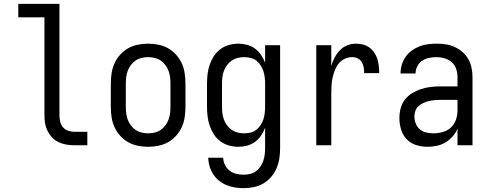

<svg xmlns="http://www.w3.org/2000/svg" viewBox="-20 -755 2540 998"><path d="M366 0Q345 0 324.5 -3.5Q304 -7 285 -16Q266 -25 251.5 -40Q237 -55 227.5 -74Q218 -93 214.5 -113.5Q211 -134 211 -155V-665H75V-735H289V-155Q289 -138 293 -122Q297 -106 307.5 -93.5Q318 -81 334 -75.5Q350 -70 366 -70H434V0Z M750 8Q723 8 696 2.5Q669 -3 646 -16Q623 -29 604.5 -49.5Q586 -70 575 -94.5Q564 -119 560 -146Q556 -173 556 -200V-320Q556 -347 560 -374Q564 -401 575 -425.5Q586 -450 604.5 -470.5Q623 -491 646 -504Q669 -517 696 -522.5Q723 -528 750 -528Q777 -528 804 -522.5Q831 -517 854 -504Q877 -491 895.5 -470.5Q914 -450 925 -425.5Q936 -401 940 -374Q944 -347 944 -320V-200Q944 -173 940 -146Q936 -119 925 -94.5Q914 -70 895.5 -49.5Q877 -29 854 -16Q831 -3 804 2.5Q777 8 750 8ZM750 -62Q767 -62 784 -66Q801 -70 815 -79.5Q829 -89 839.5 -103Q850 -117 856 -133Q862 -149 864 -166Q866 -183 866 -200V-320Q866 -337 864 -354Q862 -371 856 -387Q850 -403 839.5 -417Q829 -431 815 -440.5Q801 -450 784 -454Q767 -458 750 -458Q733 -458 716 -454Q699 -450 685 -440.5Q671 -431 660.5 -417Q650 -403 644 -387Q638 -371 636 -354Q634 -337 634 -320V-200Q634 -183 636 -166Q638 -149 644 -133Q650 -117 660.5 -103Q671 -89 685 -79.5Q699 -70 716 -66Q733 -62 750 -62Z M1247 223Q1224 223 1201.5 219.5Q1179 216 1158 207.5Q1137 199 1119 184.5Q1101 170 1088.5 151Q1076 132 1069.5 110Q1063 88 1062 65H1140Q1141 85 1149.5 102.5Q1158 120 1173.5 132Q1189 144 1208 148.5Q1227 153 1247 153Q1264 153 1280.5 149Q1297 145 1310.5 135Q1324 125 1333.5 111Q1343 97 1348.5 81Q1354 65 1356 48.5Q1358 32 1358 15V-91Q1350 -70 1337 -50.5Q1324 -31 1305.5 -17.5Q1287 -4 1264.5 2Q1242 8 1219 8Q1194 8 1169.5 1Q1145 -6 1125 -21Q1105 -36 1091.5 -57Q1078 -78 1070 -101.5Q1062 -125 1059 -150Q1056 -175 1056 -200V-320Q1056 -345 1059 -370Q1062 -395 1070 -418.5Q1078 -442 1091.5 -463Q1105 -484 1125 -499Q1145 -514 1169.5 -521Q1194 -528 1219 -528Q1242 -528 1264.5 -522Q1287 -516 1305.5 -502.5Q1324 -489 1337 -469.5Q1350 -450 1358 -429V-520H1436V15Q1436 42 1432 68.5Q1428 95 1417.5 119.5Q1407 144 1389.5 164.5Q1372 185 1349 198.5Q1326 212 1299.5 217.5Q1273 223 1247 223ZM1249 -62Q1266 -62 1282.5 -66Q1299 -70 1312 -80Q1325 -90 1334.5 -104.5Q1344 -119 1349 -134.5Q1354 -150 1356 -166.5Q1358 -183 1358 -200V-320Q1358 -337 1356 -353.5Q1354 -370 1349 -385.5Q1344 -401 1334.5 -415.5Q1325 -430 1312 -440Q1299 -450 1282.5 -454Q1266 -458 1249 -458Q1232 -458 1215.5 -454Q1199 -450 1185 -440.5Q1171 -431 1160.5 -417Q1150 -403 1144 -387Q1138 -371 1136 -354Q1134 -337 1134 -320V-200Q1134 -183 1136 -166Q1138 -149 1144 -133Q1150 -117 1160.5 -103Q1171 -89 1185 -79.5Q1199 -70 1215.5 -66Q1232 -62 1249 -62Z M1624 0V-520H1702V-412Q1708 -434 1719 -455Q1730 -476 1746 -493Q1762 -510 1784 -519Q1806 -528 1829 -528Q1848 -528 1866.5 -523.5Q1885 -519 1900 -508Q1915 -497 1925.5 -481.5Q1936 -466 1941.5 -448.5Q1947 -431 1949 -412.5Q1951 -394 1951 -375H1873Q1873 -390 1870.5 -404.5Q1868 -419 1860.5 -432Q1853 -445 1839.5 -451.5Q1826 -458 1811 -458Q1791 -458 1772.5 -449.5Q1754 -441 1741.5 -426Q1729 -411 1721.5 -392.5Q1714 -374 1709.5 -354.5Q1705 -335 1703.5 -315Q1702 -295 1702 -276V0Z M2202 8Q2172 8 2143 -1Q2114 -10 2093.5 -32Q2073 -54 2064.5 -83Q2056 -112 2056 -141Q2056 -167 2062.5 -192Q2069 -217 2084.5 -237Q2100 -257 2122 -270.5Q2144 -284 2168.5 -292Q2193 -300 2218 -303Q2243 -306 2269 -306H2358V-355Q2358 -376 2351 -397Q2344 -418 2328 -432Q2312 -446 2291 -452Q2270 -458 2249 -458Q2229 -458 2209.5 -454Q2190 -450 2174 -439Q2158 -428 2149 -410Q2140 -392 2140 -373Q2140 -373 2140 -373Q2140 -373 2140 -373Q2140 -373 2140 -373Q2140 -373 2140 -373Q2140 -373 2140 -373Q2140 -373 2140 -373H2062Q2062 -373 2062 -373Q2062 -373 2062 -373Q2062 -396 2068.5 -418Q2075 -440 2088 -459Q2101 -478 2119.5 -491.5Q2138 -505 2159 -513.5Q2180 -522 2203 -525Q2226 -528 2249 -528Q2273 -528 2297 -524.5Q2321 -521 2343 -511Q2365 -501 2383.5 -485Q2402 -469 2414 -448Q2426 -427 2431 -403Q2436 -379 2436 -355V0H2358V-86Q2349 -64 2332.5 -45.5Q2316 -27 2295 -14.5Q2274 -2 2250 3Q2226 8 2202 8ZM2232 -62Q2256 -62 2280.5 -68.5Q2305 -75 2323 -91.5Q2341 -108 2349.5 -131.5Q2358 -155 2358 -180V-236H2269Q2254 -236 2238.5 -234.5Q2223 -233 2208.5 -229.5Q2194 -226 2180 -219.5Q2166 -213 2155 -203Q2144 -193 2139 -178.5Q2134 -164 2134 -149Q2134 -131 2141 -113Q2148 -95 2162 -83Q2176 -71 2194.5 -66.5Q2213 -62 2232 -62Z"/></svg>

Font: Iosevka SS04
Style: Regular
Weight: 400
Monospace: yes
Designer: Belleve Invis
Foundry: Belleve Invis
Version: Version 19.0.0; ttfautohint (v1.8.4)